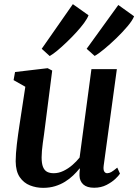

<svg xmlns="http://www.w3.org/2000/svg" viewBox="-20 -895 666 925"><path d="M187.5 10Q154.5 10 124.5 -1.8Q94.5 -13.5 75.2 -41.5Q56 -69.5 55.5 -118Q55.5 -135.5 57 -156.5Q58.5 -177.5 61.2 -200.5Q64 -223.5 67.2 -247.2Q70.5 -271 74 -293.5L102 -477L45.5 -509L52.5 -548L209.5 -566.5L231.5 -555L197.5 -289.5Q195 -268 192 -246.8Q189 -225.5 186.2 -205.8Q183.5 -186 182 -168.5Q180.5 -151 180.5 -137Q180.5 -107.5 187.2 -90.8Q194 -74 207 -67.2Q220 -60.5 239 -60.5Q262.5 -60.5 285.5 -71.5Q308.5 -82.5 328.5 -99.8Q348.5 -117 363.5 -136L420.5 -562H543L479.5 -97Q477 -78 482 -69.2Q487 -60.5 496.5 -60.5Q506 -60.5 516.2 -66.2Q526.5 -72 545 -87.5L558 -58.5Q553.5 -50.5 536.8 -34.2Q520 -18 493.5 -4.2Q467 9.5 433.5 9.5Q399 9.5 381.5 -6.2Q364 -22 363 -48.5Q363 -51 363 -54.8Q363 -58.5 363.2 -63.2Q363.5 -68 364 -73Q364.5 -78 365 -82.5L363.5 -83.5Q350 -66.5 332.5 -49.8Q315 -33 293.2 -19.5Q271.5 -6 245.2 2Q219 10 187.5 10ZM219.5 -625 181 -660 331 -875 406.5 -821.5Q401 -806 385 -784.2Q369 -762.5 347 -738.5Q325 -714.5 301.2 -691.8Q277.5 -669 256 -651.2Q234.5 -633.5 219.5 -625ZM436 -625.5 397.5 -660 550 -871 626 -816.5Q618.5 -797 594.8 -768.8Q571 -740.5 540.8 -711.2Q510.5 -682 482 -658.5Q453.5 -635 436 -625.5Z"/></svg>

Font: Merriweather 20pt SemiBold
Style: Italic
Weight: 600
Italic angle: -7.8°
Version: Version 2.101